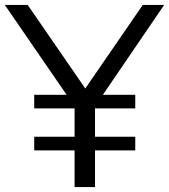

<svg xmlns="http://www.w3.org/2000/svg" viewBox="-24 -760 688 780"><path d="M643 -740 394 -375H525.5V-319.5H362V-204.5H525.5V-149H362V0H279V-149H115V-204.5H279V-319.5H115V-375H246.5L-4.5 -740H88.5L322.5 -400.5L556 -740Z"/></svg>

Font: Encode Sans Semi Expanded
Style: Regular
Weight: 400
Width: 6
Designer: Multiple Designers
Foundry: Impallari Type
Version: Version 2.000